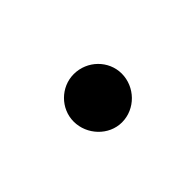

<svg xmlns="http://www.w3.org/2000/svg" viewBox="-33 -428 251 251"><g transform="rotate(45 93.0 -302.5)"><path d="M141.1 -301.8C141.1 -326.7 120.1 -346.7 95.7 -346.7C71.8 -346.7 51.8 -326.7 51.8 -301.8C51.8 -277.8 71.8 -257.8 95.7 -257.8C120.1 -257.8 141.1 -277.8 141.1 -301.8Z"/></g></svg>

Font: Pierce
Style: Roman
Weight: 500
Version: Version 0.2.0